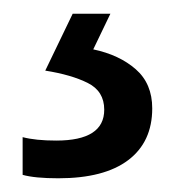

<svg xmlns="http://www.w3.org/2000/svg" viewBox="-20 -20 257 280"><path d="M202 138Q202 187 167 213.5Q132 240 65 240Q31 240 13 235V180Q32 185 62 185Q132 185 132 140Q132 113 108 101Q84 89 46 83L86 0H141L116 52Q154 60 178 81Q202 102 202 138Z"/></svg>

Font: Noto Sans Gurmukhi SemiCondensed
Style: Regular
Weight: 400
Width: 4
Designer: Jelle Bosma - Monotype Design Team
Foundry: Monotype Imaging Inc.
Version: Version 2.004; ttfautohint (v1.8.4.7-5d5b)